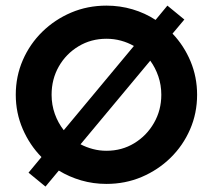

<svg xmlns="http://www.w3.org/2000/svg" viewBox="-20 -658 776 700"><path d="M145.8 22.2 84 -28.5 131.2 -85.4Q88.2 -129.2 62.8 -187.8Q37.5 -246.5 37.5 -312.5Q37.5 -379.9 63.2 -438.9Q88.9 -497.9 134.4 -542.4Q179.9 -586.8 239.6 -612.2Q299.3 -637.5 368.1 -637.5Q417.4 -637.5 463.2 -624Q509 -610.4 547.2 -585.4L590.3 -637.5L652.1 -586.8L609 -535.4Q650.7 -491.7 674.7 -434.4Q698.6 -377.1 698.6 -312.5Q698.6 -245.1 672.9 -186.1Q647.2 -127.1 601.7 -82.6Q556.2 -38.2 496.5 -12.8Q436.8 12.5 368.1 12.5Q320.1 12.5 276 -0.3Q231.9 -13.2 194.4 -36.1ZM212.5 -183.3 468.1 -490.3Q446.5 -502.8 421.2 -509.7Q395.8 -516.7 368.1 -516.7Q311.8 -516.7 266.3 -489.2Q220.8 -461.8 194.4 -415.6Q168.1 -369.4 168.1 -312.5Q168.1 -275.7 179.9 -242.7Q191.7 -209.7 212.5 -183.3ZM368.1 -108.3Q424.3 -108.3 469.4 -135.8Q514.6 -163.2 541.3 -209.7Q568.1 -256.2 568.1 -312.5Q568.1 -347.9 557.3 -379.5Q546.5 -411.1 527.8 -436.8L273.6 -131.9Q295.1 -120.8 318.8 -114.6Q342.4 -108.3 368.1 -108.3Z"/></svg>

Font: co2trust
Style: Bold
Weight: 700
Designer: Kristian Moeller
Foundry: Dicotype
Version: Version 1.000